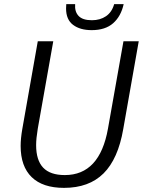

<svg xmlns="http://www.w3.org/2000/svg" viewBox="-20 -900 696 930"><path d="M80 -193Q80 -229 88 -275L163 -700H238L163 -277Q155 -229 155 -197Q155 -124 189 -88Q223 -52 294 -52Q463 -52 503 -277L578 -700H652L577 -275Q552 -130 481.5 -60Q411 10 290 10Q187 10 133.5 -42Q80 -94 80 -193ZM300 -859Q300 -873 301 -880H344Q341 -844 360.5 -823Q380 -802 425 -802Q465 -802 493.5 -821.5Q522 -841 533 -880H579Q566 -821 528 -787.5Q490 -754 424 -754Q368 -754 334 -779.5Q300 -805 300 -859Z"/></svg>

Font: Sarabun Light
Style: Italic
Weight: 300
Italic angle: -10°
Designer: Suppakit Chalermlarp | Katatrad Co.,Ltd.
Foundry: Cadson Demak Co.,Ltd.
Version: Version 1.000; ttfautohint (v1.6)